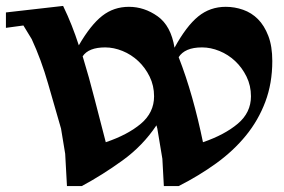

<svg xmlns="http://www.w3.org/2000/svg" viewBox="-41 -623 959 648"><path d="M185 5 179 -104 165 -189Q145 -258 121.5 -340Q98 -422 66 -491L38 -537L-21 -529V-581L172 -603Q188 -570 201 -537Q214 -504 225 -470Q265 -539 304 -569.5Q343 -600 394 -600Q446 -600 491 -568Q536 -536 548 -462Q588 -535 628 -567.5Q668 -600 721 -600Q751 -600 779.5 -590Q808 -580 829.5 -558.5Q851 -537 864.5 -502Q878 -467 878 -417Q878 -342 854.5 -279.5Q831 -217 789 -165.5Q747 -114 689 -72Q631 -30 562 5H512L507 -87L490 -189Q489 -192 488.5 -194.5Q488 -197 487 -200Q441 -131 372.5 -81.5Q304 -32 235 5ZM314 -463Q286 -463 267 -455.5Q248 -448 238 -433Q260 -361 278.5 -288Q297 -215 316 -143Q390 -168 434.5 -205.5Q479 -243 479 -298Q479 -334 464 -364.5Q449 -395 425.5 -417Q402 -439 372.5 -451Q343 -463 314 -463ZM641 -463Q611 -463 591.5 -454.5Q572 -446 562 -430Q587 -366 607.5 -293.5Q628 -221 644 -143Q717 -168 761.5 -205.5Q806 -243 806 -298Q806 -334 791 -364.5Q776 -395 752.5 -417Q729 -439 699.5 -451Q670 -463 641 -463Z"/></svg>

Font: Trickster
Style: Regular
Weight: 400
Designer: Jean-Baptiste Morizot
Foundry: Jean-Baptiste Morizot
Version: Version 2.000;PS 2.0;hotconv 1.0.88;makeotf.lib2.5.647800